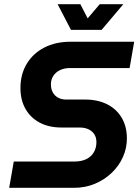

<svg xmlns="http://www.w3.org/2000/svg" viewBox="-20 -900 669 920"><path d="M24 0 46 -126H336Q371 -126 394.5 -138Q418 -150 430 -171Q442 -192 442 -219Q442 -241 432 -256.5Q422 -272 404 -280.5Q386 -289 361 -289H274Q215 -289 171 -312Q127 -335 102.5 -377.5Q78 -420 78 -478Q78 -544 108 -594Q138 -644 192 -672Q246 -700 318 -700H623L601 -574H316Q288 -574 267.5 -564Q247 -554 235.5 -536.5Q224 -519 224 -496Q224 -472 234 -455.5Q244 -439 260.5 -431Q277 -423 296 -423H388Q448 -423 493 -400.5Q538 -378 563 -336Q588 -294 588 -236Q588 -190 569 -147.5Q550 -105 515.5 -72Q481 -39 435 -19.5Q389 0 334 0ZM320 -757 256 -880H365L400 -812L458 -880H571L467 -757Z"/></svg>

Font: MuseoModerno SemiBold
Style: Italic
Weight: 600
Italic angle: -9°
Designer: Pablo Cosgaya, Héctor Gatti, Marcela Romero, and the Authors of The MuseoModerno Project.
Foundry: Omnibus-Type Team
Version: Version 1.003